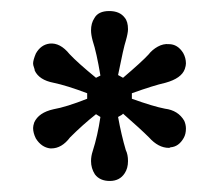

<svg xmlns="http://www.w3.org/2000/svg" viewBox="-20 -701 397 348"><path d="M314 -482Q317 -475 317 -468Q317 -458 313 -451Q304 -435 289 -434Q288 -433 286 -433Q267 -433 250 -452Q235 -467 203 -495Q202 -493 194 -489Q200 -456 208 -429Q212 -421 212 -409Q212 -396 206 -387Q197 -373 179 -373Q161 -373 152 -385Q145 -396 145 -409Q145 -418 148 -427Q157 -455 162 -489L154 -494Q130 -475 107 -452Q92 -432 73 -432H71Q55 -434 45 -450Q40 -460 40 -469Q40 -473 42 -479Q50 -497 77 -503Q100 -507 138 -522V-527V-532Q101 -546 77 -551Q51 -556 43 -573Q43 -575 41.5 -579Q40 -583 40 -586Q40 -592 45 -604Q54 -620 70 -622Q89 -624 106 -603Q121 -587 154 -560L162 -564Q155 -606 148 -627Q145 -638 145 -646Q145 -659 151 -668Q158 -681 178 -681Q197 -681 206 -669Q212 -662 212 -648Q212 -641 208 -627Q204 -615 194 -565L203 -560Q237 -589 249 -602Q256 -611 266 -616.5Q276 -622 286 -621Q302 -621 312 -605Q317 -596 317 -586Q317 -582 315 -576Q309 -559 280 -551Q258 -546 219 -532V-527V-522Q258 -508 279 -504Q303 -501 314 -482Z"/></svg>

Font: Katibeh
Style: Regular
Weight: 400
Designer: Arabic design by Kourosh Beigpour, Latin design by Eduardo Tunni, engineering by Lasse Fister
Version: Version 1.0010g